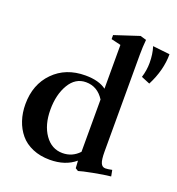

<svg xmlns="http://www.w3.org/2000/svg" viewBox="-134 -835 886 960"><g transform="rotate(20 309.0 -355.0)"><path d="M387.2 15.6 372.1 6.3 369.6 -33.2Q317.4 11.2 234.9 11.2Q183.6 11.2 143.1 -6.1Q102.5 -23.4 77.4 -53.7Q52.2 -84 39.1 -123.5Q25.9 -163.1 25.9 -209Q25.9 -314 90.8 -380.1Q155.8 -446.3 259.8 -446.3Q331.5 -446.3 371.1 -416.5V-649.4L319.8 -661.6V-683.1L450.7 -726.1L482.9 -716.8Q479 -679.2 479 -635.3V-121.1Q479 -78.1 486.6 -60.8Q494.1 -43.5 511.2 -43.5Q523.4 -43.5 546.4 -48.3L552.7 -15.6Q518.1 -12.2 460.9 -1.2Q403.8 9.8 387.2 15.6ZM526.9 -536.1Q539.1 -575.2 539.1 -614.7Q539.1 -661.6 526.9 -699.7L617.7 -689.5Q617.7 -604.5 572.8 -517.1ZM283.2 -42Q335 -42 371.1 -80.6V-358.9Q335.4 -415.5 273.9 -415.5Q217.8 -415.5 185.3 -360.8Q152.8 -306.2 152.8 -226.1Q152.8 -145 189 -93.5Q225.1 -42 283.2 -42Z"/></g></svg>

Font: Elstob SemiBold
Style: Regular
Weight: 600
Designer: Peter S. Baker
Version: Version 1.015